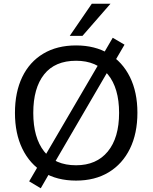

<svg xmlns="http://www.w3.org/2000/svg" viewBox="-20 -957 816 1027"><path d="M60 -353Q60 -464 99 -545Q138 -626 211.5 -670Q285 -714 387 -714Q488 -714 561.5 -670Q635 -626 675 -545Q715 -464 715 -354Q715 -243 675 -161.5Q635 -80 561.5 -35.5Q488 9 387 9Q285 9 212 -35.5Q139 -80 99.5 -161.5Q60 -243 60 -353ZM158 -353Q158 -221 216 -147Q274 -73 387 -73Q496 -73 556.5 -146.5Q617 -220 617 -353Q617 -486 557 -559Q497 -632 387 -632Q274 -632 216 -559Q158 -486 158 -353ZM254 -47 198 50 136 13 192 -83 221 -124 510 -618 527 -659 583 -755 646 -718 590 -622 560 -581 272 -87ZM353 -765 471 -937H571L421 -765Z"/></svg>

Font: Mulish Medium
Style: Regular
Weight: 500
Designer: Vernon Adams
Foundry: Vernon Adams
Version: Version 3.603; ttfautohint (v1.8.3)